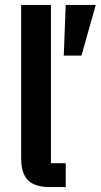

<svg xmlns="http://www.w3.org/2000/svg" viewBox="-20 -760 409 780"><path d="M184 0Q121 0 93.5 -28Q66 -56 66 -116V-740H187V-97H247V0ZM311 -534H239L247 -740H369Z"/></svg>

Font: IBM Plex Sans Cond SmBld
Style: Regular
Weight: 600
Width: 3
Designer: Mike Abbink, Paul van der Laan, Pieter van Rosmalen
Foundry: Bold Monday
Version: Version 1.3